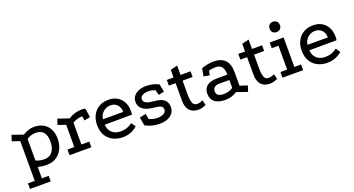

<svg xmlns="http://www.w3.org/2000/svg" viewBox="-52 -1332 4103 2226"><g transform="rotate(-20 1999.5 -218.5)"><path d="M30 211V142H114V-349L20 -380L43 -452L179 -405Q211 -426 247 -438Q283 -450 314 -450Q415 -450 473 -391Q531 -332 531 -228Q531 -156 503 -100.5Q475 -45 425 -14.5Q375 16 308 16Q253 16 202 1V142H286V211ZM307 -55Q370 -55 405.5 -100.5Q441 -146 441 -228Q441 -302 408.5 -340Q376 -378 312 -378Q282 -378 251 -368Q220 -358 202 -341V-78Q219 -68 248.5 -61.5Q278 -55 307 -55Z M743 -400Q779 -425 821 -437.5Q863 -450 905 -450Q941 -450 952 -444L969 -334L896 -319L886 -374Q854 -373 823 -364Q792 -355 767 -339L766 -70H864V0H595V-70H679V-344L583 -377L606 -447Z M1430 -52Q1389 -17 1345.5 -0.5Q1302 16 1250 16Q1179 16 1125.5 -12.5Q1072 -41 1043 -93Q1014 -145 1014 -217Q1014 -287 1041.5 -339.5Q1069 -392 1119.5 -421Q1170 -450 1236 -450Q1299 -450 1344 -423.5Q1389 -397 1414 -349.5Q1439 -302 1439 -237Q1439 -227 1438 -216Q1437 -205 1436 -194L1100 -192Q1103 -145 1124 -114.5Q1145 -84 1178 -70Q1211 -56 1248 -56Q1291 -56 1327 -68.5Q1363 -81 1393 -105ZM1352 -259Q1351 -314 1320 -347.5Q1289 -381 1237 -381Q1186 -381 1147 -347.5Q1108 -314 1101 -259Z M1789 -367Q1768 -375 1748.5 -379.5Q1729 -384 1700 -384Q1663 -384 1633.5 -368.5Q1604 -353 1604 -323Q1604 -295 1626.5 -279Q1649 -263 1695 -258L1742 -252Q1823 -244 1856.5 -211.5Q1890 -179 1890 -124Q1890 -81 1866 -49Q1842 -17 1800.5 -0.5Q1759 16 1705 16Q1654 16 1608 3.5Q1562 -9 1528 -29L1510 -131L1587 -148L1600 -82Q1623 -70 1649 -63.5Q1675 -57 1701 -57Q1745 -57 1777.5 -73.5Q1810 -90 1810 -122Q1810 -150 1791 -162.5Q1772 -175 1724 -181L1676 -187Q1603 -196 1563.5 -230.5Q1524 -265 1524 -317Q1524 -361 1548.5 -391Q1573 -421 1613.5 -436Q1654 -451 1700 -451Q1747 -451 1785 -441.5Q1823 -432 1857 -413L1875 -318L1806 -303Z M2183 16Q2143 16 2109.5 0.5Q2076 -15 2056 -52Q2036 -89 2036 -153V-364H1953V-434H2036V-528L2122 -550V-434H2246V-364H2122V-193Q2122 -129 2135.5 -90.5Q2149 -52 2191 -52Q2221 -52 2260 -71L2277 -7Q2255 2 2231 9Q2207 16 2183 16Z M2658 -27Q2591 16 2516 16Q2430 16 2385 -18.5Q2340 -53 2339 -119Q2338 -252 2510 -252H2634Q2634 -317 2609 -348.5Q2584 -380 2536 -380Q2513 -380 2491 -377Q2469 -374 2449 -368L2439 -314L2367 -327L2384 -422Q2422 -436 2460 -443Q2498 -450 2535 -450Q2627 -450 2674.5 -400.5Q2722 -351 2722 -255V-83L2814 -53L2791 19ZM2513 -186Q2473 -186 2451 -169Q2429 -152 2429 -120Q2429 -54 2520 -54Q2585 -54 2634 -89V-185Z M3065 16Q3025 16 2991.5 0.5Q2958 -15 2938 -52Q2918 -89 2918 -153V-364H2835V-434H2918V-528L3004 -550V-434H3128V-364H3004V-193Q3004 -129 3017.5 -90.5Q3031 -52 3073 -52Q3103 -52 3142 -71L3159 -7Q3137 2 3113 9Q3089 16 3065 16Z M3222 -434H3394V-70H3477V0H3222V-70H3305V-364H3222ZM3339 -648Q3368 -648 3385.5 -630.5Q3403 -613 3403 -584Q3403 -555 3385.5 -537.5Q3368 -520 3339 -520Q3310 -520 3293 -537.5Q3276 -555 3276 -584Q3276 -613 3293 -630.5Q3310 -648 3339 -648Z M3954 -52Q3913 -17 3869.5 -0.5Q3826 16 3774 16Q3703 16 3649.5 -12.5Q3596 -41 3567 -93Q3538 -145 3538 -217Q3538 -287 3565.5 -339.5Q3593 -392 3643.5 -421Q3694 -450 3760 -450Q3823 -450 3868 -423.5Q3913 -397 3938 -349.5Q3963 -302 3963 -237Q3963 -227 3962 -216Q3961 -205 3960 -194L3624 -192Q3627 -145 3648 -114.5Q3669 -84 3702 -70Q3735 -56 3772 -56Q3815 -56 3851 -68.5Q3887 -81 3917 -105ZM3876 -259Q3875 -314 3844 -347.5Q3813 -381 3761 -381Q3710 -381 3671 -347.5Q3632 -314 3625 -259Z"/></g></svg>

Font: Podkova Medium
Style: Regular
Weight: 500
Designer: Ilya Yudin
Foundry: Cyreal (www.cyreal.org)
Version: Version 2.103